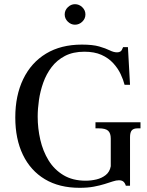

<svg xmlns="http://www.w3.org/2000/svg" viewBox="-20 -885 704 917"><path d="M360 12Q263 12 194.5 -29Q126 -70 89.5 -145.5Q53 -221 53 -324Q53 -429 91 -507.5Q129 -586 200 -629Q271 -672 371 -672Q423 -672 454 -663Q485 -654 504 -644.5Q523 -635 539 -635Q549 -635 555 -639Q561 -643 563 -649L568 -660H591L601 -480H575Q569 -504 556 -531.5Q543 -559 520.5 -583.5Q498 -608 464.5 -623Q431 -638 383 -638Q329 -638 290.5 -618Q252 -598 226.5 -564.5Q201 -531 186.5 -490Q172 -449 166 -407Q160 -365 160 -328Q160 -272 172.5 -217.5Q185 -163 212 -119Q239 -75 283 -48.5Q327 -22 389 -22Q415 -22 440.5 -28Q466 -34 485 -49Q504 -64 509 -91V-223Q509 -249 496.5 -260.5Q484 -272 452 -272H436V-301H651V-272H637Q618 -272 609.5 -262.5Q601 -253 601 -230V2H581Q577 -11 569.5 -17.5Q562 -24 548 -24Q535 -24 518.5 -18.5Q502 -13 479.5 -6Q457 1 428 6.5Q399 12 360 12ZM338 -767Q319 -767 304 -781.5Q289 -796 289 -816Q289 -836 304 -850.5Q319 -865 338 -865Q358 -865 373 -850.5Q388 -836 388 -816Q388 -796 373 -781.5Q358 -767 338 -767Z"/></svg>

Font: Frank Ruhl Libre
Style: Regular
Weight: 400
Designer: Yanek Iontef
Foundry: Fontef
Version: Version 6.004